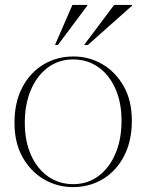

<svg xmlns="http://www.w3.org/2000/svg" viewBox="-20 -752 596 782"><path d="M277 10Q213.5 10 159.2 -21.5Q105 -53 72 -111.8Q39 -170.5 39 -251.5Q39 -335.5 70.8 -396Q102.5 -456.5 157 -489.2Q211.5 -522 279 -522Q343 -522 397 -490.5Q451 -459 484 -400.5Q517 -342 517 -260.5Q517 -177 485.2 -116.2Q453.5 -55.5 399.2 -22.8Q345 10 277 10ZM278 -2Q336.5 -2 380.8 -34.8Q425 -67.5 450 -125.8Q475 -184 475 -260.5Q475 -334.5 450 -390.8Q425 -447 380.5 -478.5Q336 -510 278 -510Q219.5 -510 175.2 -477.2Q131 -444.5 106 -386.2Q81 -328 81 -251.5Q81 -177.5 106 -121.2Q131 -65 175.5 -33.5Q220 -2 278 -2ZM322.5 -569 445 -732H518V-729L338 -569ZM204 -569 275 -732H335.5V-729L216 -569Z"/></svg>

Font: Newsreader Display ExtraLight
Style: Regular
Weight: 275
Designer: Hugues Gentile
Foundry: Production Type
Version: Version 1.001